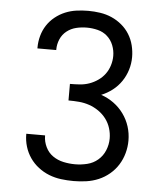

<svg xmlns="http://www.w3.org/2000/svg" viewBox="-53 -789 707 844"><g transform="rotate(5 300.0 -367.5)"><path d="M303 8Q275 8 247.5 4.5Q220 1 194.5 -9Q169 -19 147 -36Q125 -53 109.5 -75.5Q94 -98 86 -124.5Q78 -151 78 -179Q78 -179 78 -179.5Q78 -180 78 -181H161Q161 -180 161 -180Q161 -180 161 -179Q161 -154 172.5 -130Q184 -106 205 -91.5Q226 -77 251.5 -71.5Q277 -66 303 -66Q330 -66 356.5 -72.5Q383 -79 403.5 -96.5Q424 -114 434.5 -139.5Q445 -165 445 -192Q445 -215 438 -237.5Q431 -260 417 -278.5Q403 -297 383.5 -310.5Q364 -324 342 -331.5Q320 -339 297 -341Q274 -343 250 -343V-416Q272 -416 293.5 -417.5Q315 -419 335 -426Q355 -433 373 -445.5Q391 -458 403.5 -475Q416 -492 422.5 -513Q429 -534 429 -555Q429 -579 420 -602Q411 -625 393 -641Q375 -657 351 -663Q327 -669 303 -669Q279 -669 256 -663.5Q233 -658 214.5 -643.5Q196 -629 186.5 -607Q177 -585 177 -561Q177 -561 177 -560Q177 -559 177 -559H94Q94 -560 94 -561Q94 -562 94 -563Q94 -589 101 -614.5Q108 -640 122 -661.5Q136 -683 156.5 -699.5Q177 -716 201 -726Q225 -736 251 -739.5Q277 -743 303 -743Q329 -743 355.5 -739Q382 -735 406 -724.5Q430 -714 450.5 -697Q471 -680 485 -657.5Q499 -635 505.5 -609Q512 -583 512 -557Q512 -528 503.5 -500.5Q495 -473 479 -449.5Q463 -426 440.5 -408.5Q418 -391 391 -380Q421 -370 446.5 -351.5Q472 -333 490.5 -307.5Q509 -282 518.5 -252Q528 -222 528 -190Q528 -162 520.5 -134.5Q513 -107 498 -83Q483 -59 461 -40.5Q439 -22 413 -11Q387 0 359 4Q331 8 303 8Z"/></g></svg>

Font: Iosevka Mono
Style: Regular
Weight: 400
Designer: Belleve Invis
Foundry: Belleve Invis
Version: Version 11.1.1